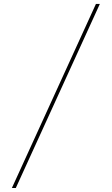

<svg xmlns="http://www.w3.org/2000/svg" viewBox="-20 -800 564 970"><path d="M464.6 -780H484.4L59.8 149.9H40Z"/></svg>

Font: Bodoni* 11
Style: Bold
Weight: 700
Version: Version 2.000; ttfautohint (v1.8.1)